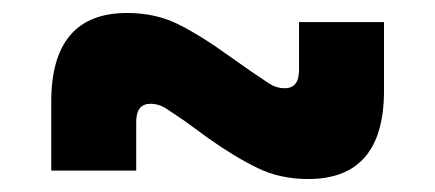

<svg xmlns="http://www.w3.org/2000/svg" viewBox="-20 -490 671 296"><path d="M572 -350Q572 -214 455 -214Q412 -214 377 -231Q342 -248 301 -277L264 -304Q248 -315 236.5 -322.5Q225 -330 212 -330Q190 -330 190 -302V-227H59V-333Q59 -470 176 -470Q220 -470 255 -452.5Q290 -435 330 -406L367 -380Q383 -369 394.5 -361.5Q406 -354 419 -354Q441 -354 441 -382V-456H572Z"/></svg>

Font: Montagu Slab 16pt
Style: Bold
Weight: 700
Designer: Florian Karsten
Foundry: Florian Karsten
Version: Version 1.000; ttfautohint (v1.8.3)